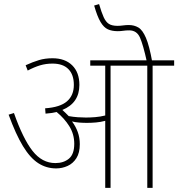

<svg xmlns="http://www.w3.org/2000/svg" viewBox="-20 -916 869 936"><path d="M369 -213Q369 -171 352.5 -145Q336 -119 309.5 -107Q283 -95 254 -95Q206 -95 166.5 -120.5Q127 -146 92 -203.5Q57 -261 22 -357L48 -365Q92 -240 138.5 -180.5Q185 -121 250 -121Q290 -121 316 -142.5Q342 -164 342 -215Q342 -262 318 -300.5Q294 -339 256 -370Q231 -364 202 -362L200 -388Q273 -393 306.5 -422Q340 -451 340 -502Q340 -552 313.5 -579Q287 -606 236 -606Q204 -606 175.5 -597.5Q147 -589 115 -572L105 -598Q140 -614 170 -623Q200 -632 236 -632Q297 -632 332 -597.5Q367 -563 367 -502Q367 -414 284 -380Q292 -373 300 -365Q308 -357 315 -350Q337 -346 359 -344.5Q381 -343 399 -343Q420 -343 444.5 -345Q469 -347 493 -353V-596H420V-622H829V-596H724V0H698V-596H519V0H493V-327Q471 -321 448 -319Q425 -317 404 -317Q385 -317 366 -318.5Q347 -320 331 -324Q349 -300 359 -272.5Q369 -245 369 -213ZM696 -615Q678 -697 662.5 -732.5Q647 -768 610 -768Q594 -768 581 -766Q568 -764 554 -764Q526 -764 506 -773Q486 -782 470 -809Q454 -836 439 -889L463 -896Q475 -855 485.5 -832Q496 -809 511 -799.5Q526 -790 553 -790Q565 -790 579.5 -792Q594 -794 608 -794Q634 -794 654.5 -782Q675 -770 691.5 -731.5Q708 -693 722 -615Z"/></svg>

Font: Noto Sans Devanagari UI SemiCondensed Thin
Style: Regular
Weight: 100
Width: 4
Designer: Jelle Bosma - Monotype Design Team
Foundry: Monotype Imaging Inc.
Version: Version 2.004